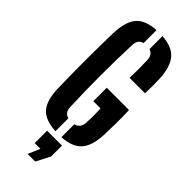

<svg xmlns="http://www.w3.org/2000/svg" viewBox="-323 -846 1097 1097"><g transform="rotate(45 225.0 -297.5)"><path d="M203.8 8.3Q117.4 3.5 80.7 -38.5Q44 -80.5 41.1 -171.1Q39.6 -221.1 38.9 -279.3Q38.2 -337.5 38.2 -398Q38.2 -458.4 38.9 -516Q39.6 -573.7 41.1 -622.6Q44.5 -717.7 81.7 -760.6Q119 -803.6 203.8 -808.3V-704Q185.6 -699.1 176.2 -686.4Q166.9 -673.7 165.9 -652.3Q163.3 -593.9 162.1 -530Q160.8 -466.1 160.8 -400.4Q160.8 -334.8 162.1 -271Q163.3 -207.1 165.9 -148.5Q166.6 -127.3 176 -114.1Q185.3 -100.9 203.8 -96ZM251.9 8.5V-95.9Q271 -100.6 281.5 -113.8Q292.1 -127.1 293.8 -148.5Q294.7 -164.7 295 -186Q295.2 -207.3 295 -228.6Q294.7 -249.9 293.8 -266H235.4V-374.7H415.4Q417.5 -331.4 417.1 -277.9Q416.7 -224.3 414.6 -171.1Q410.3 -80.7 372.5 -38.6Q334.7 3.6 251.9 8.5ZM287.4 -506.8Q288.9 -538.6 288.9 -579.8Q288.9 -621 287.4 -652.3Q286.4 -672.8 277.4 -685.6Q268.5 -698.4 251.9 -703.3V-808.3Q332.2 -803.5 369.4 -761.4Q406.7 -719.3 412.2 -629.8Q413.7 -602.1 413.7 -568.6Q413.7 -535 412.2 -506.8ZM183 212.6 214.3 140H168V40H288.2V128.4L244.6 212.6Z"/></g></svg>

Font: Big Shoulders Stencil Thin
Style: Regular
Weight: 100
Designer: Patric King
Foundry: XO Type Co
Version: Version 2.001